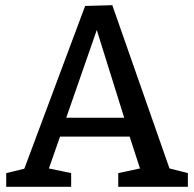

<svg xmlns="http://www.w3.org/2000/svg" viewBox="-20 -722 750 742"><path d="M414 -702 635 -71 706 -53V0H437V-53L521 -71L481 -194H212L169 -71L255 -53V0H4V-53L74 -70L309 -699ZM460 -267 354 -606 236 -267Z"/></svg>

Font: Bitter Pro Medium
Style: Regular
Weight: 500
Designer: Sol Matas, and Bitter project Authors
Foundry: Sol Matas
Version: Version 1.010